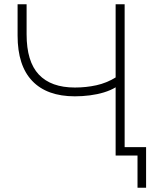

<svg xmlns="http://www.w3.org/2000/svg" viewBox="-20 -725 731 895"><path d="M621 150V0H519V-318Q496 -304 465 -294.5Q434 -285 399 -280.5Q364 -276 329 -276Q199 -276 130.5 -347.5Q62 -419 62 -559V-705H104V-565Q104 -438 161 -377.5Q218 -317 329 -317Q381 -317 429 -327.5Q477 -338 519 -364V-705H561V-39H661V150Z"/></svg>

Font: Nunito Sans 12pt ExtraLight
Style: Regular
Weight: 200
Designer: Vernon Adams
Foundry: Vernon Adams
Version: Version 3.101;gftools[0.9.27]